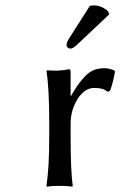

<svg xmlns="http://www.w3.org/2000/svg" viewBox="-20 -695 450 718"><path d="M315.9 -672.9Q321.8 -674.8 330.1 -674.8Q360.8 -674.8 384.8 -651.9L388.2 -641.1L272.9 -532.2Q253.9 -513.2 243.2 -513.2Q237.8 -513.2 233.4 -517.1Q229 -521 229 -525.9Q229 -528.8 229.5 -531.2Q230 -533.7 230.2 -535.2Q230.5 -536.6 231.9 -539.6Q233.4 -542.5 233.9 -543.5Q234.4 -544.4 236.8 -548.6Q239.3 -552.7 240.2 -554.2ZM370.1 -439.9Q388.2 -439.9 405.8 -432.1L410.2 -428.2Q405.8 -401.9 399.4 -379.6Q393.1 -357.4 390.1 -354L381.8 -352.1Q366.7 -366.2 333 -366.2Q296.4 -366.2 270.3 -325Q244.1 -283.7 244.1 -231.9V-180.2Q244.1 -57.1 252 0L250 2.9Q231.4 0 203.1 0Q173.8 0 155.8 2.9L153.8 0Q164.1 -71.3 164.1 -180.2V-234.9Q164.1 -364.7 153.8 -429.2L155.8 -432.1Q201.2 -428.2 237.8 -436Q244.1 -436 244.1 -425.8V-334Q260.7 -362.3 272.2 -378.7Q283.7 -395 298.8 -410.6Q314 -426.3 331.3 -433.1Q348.6 -439.9 370.1 -439.9Z"/></svg>

Font: Linear Smooth
Style: Regular
Weight: 400
Designer: Philipp H. Poll, Flanker
Foundry: Philipp H. Poll, reworked by Flanker
Version: Version 1.061 | FøM Fix